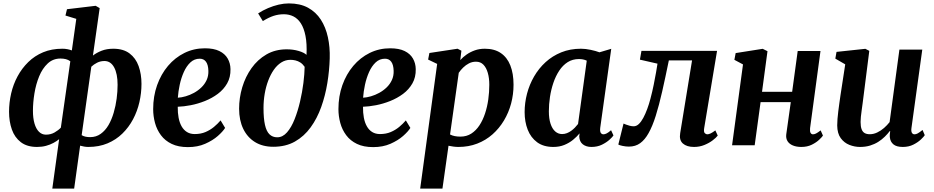

<svg xmlns="http://www.w3.org/2000/svg" viewBox="-20 -851 5474 1125"><path d="M286.5 254 326.5 -35.5Q312.5 -24 293 -13.5Q273.5 -3 249.5 3.5Q225.5 10 197 10Q138.5 10 102.2 -17.8Q66 -45.5 49.5 -92.2Q33 -139 33 -196Q33 -249.5 45.2 -303Q57.5 -356.5 82.8 -403.5Q108 -450.5 145.5 -487.2Q183 -524 233 -544.8Q283 -565.5 345.5 -565.5Q361 -565.5 375 -562.8Q389 -560 401 -555.5L427 -740.5L363.5 -760L372.5 -797L540.5 -817L564 -803.5L524.5 -525.5Q545.5 -542 575.5 -553.8Q605.5 -565.5 644 -565.5Q702.5 -565.5 739 -538Q775.5 -510.5 792.2 -463.8Q809 -417 809 -359.5Q809 -306 796.8 -252.5Q784.5 -199 759.5 -152Q734.5 -105 697.2 -68.5Q660 -32 610 -11Q560 10 497.5 10Q485 10 472.8 7.8Q460.5 5.5 449.5 2.5L414.5 254ZM336.5 -103 392 -492Q380 -501 365.5 -504.5Q351 -508 334.5 -508Q290.5 -508 259.5 -479Q228.5 -450 209.5 -403.8Q190.5 -357.5 181.8 -304Q173 -250.5 173 -201.5Q173 -158.5 182.2 -127Q191.5 -95.5 208.5 -78.8Q225.5 -62 249 -62Q277.5 -62 300 -75Q322.5 -88 336.5 -103ZM515 -460 458.5 -59Q469.5 -52.5 481.8 -50Q494 -47.5 508.5 -47.5Q543.5 -47.5 570.2 -66.8Q597 -86 615.8 -118.2Q634.5 -150.5 646.2 -190.8Q658 -231 663.5 -273.2Q669 -315.5 669 -354Q669 -419 648.8 -456.2Q628.5 -493.5 592 -493.5Q568.5 -493.5 548.8 -483.5Q529 -473.5 515 -460Z M1299 -101.5Q1286 -80.5 1256.2 -54.2Q1226.5 -28 1182.2 -8.5Q1138 11 1081 11Q1025 11 986 -7.8Q947 -26.5 923 -58.8Q899 -91 888.2 -130.8Q877.5 -170.5 877.5 -211.5Q877.5 -287 900.5 -351.8Q923.5 -416.5 964.5 -465Q1005.5 -513.5 1060.8 -540.8Q1116 -568 1180.5 -568Q1232.5 -568 1265.2 -552Q1298 -536 1314 -508.2Q1330 -480.5 1330.5 -446Q1331.5 -398.5 1311 -362.5Q1290.5 -326.5 1256.2 -301Q1222 -275.5 1180.5 -259Q1139 -242.5 1097.5 -234.5Q1056 -226.5 1021.5 -225.5Q1021 -190.5 1026.5 -161.2Q1032 -132 1044.2 -110.5Q1056.5 -89 1075.8 -77.2Q1095 -65.5 1121 -65.5Q1156 -65.5 1183.8 -77.2Q1211.5 -89 1233.5 -107.2Q1255.5 -125.5 1272.5 -145.5ZM1150.5 -507Q1118.5 -507 1095.5 -485.2Q1072.5 -463.5 1057 -428.8Q1041.5 -394 1033 -354.2Q1024.5 -314.5 1022 -278.5Q1043.5 -279.5 1068.2 -286.8Q1093 -294 1116.8 -307Q1140.5 -320 1160 -338.8Q1179.5 -357.5 1190.8 -382Q1202 -406.5 1201 -436Q1200 -471.5 1187 -489.2Q1174 -507 1150.5 -507Z M1581 9Q1519 9 1474.2 -18.5Q1429.5 -46 1405.2 -96.2Q1381 -146.5 1381 -214Q1381 -278 1399.5 -339.8Q1418 -401.5 1453.8 -451.8Q1489.5 -502 1541.2 -532Q1593 -562 1660 -562Q1697.5 -562 1729.8 -552.5Q1762 -543 1776 -529.5Q1779 -595 1770 -640.5Q1761 -686 1743 -714Q1725 -742 1699.5 -754.8Q1674 -767.5 1643.5 -767.5Q1612 -767.5 1583.5 -758.2Q1555 -749 1520 -727.5L1492.5 -772.5Q1520 -790.5 1550.8 -803.5Q1581.5 -816.5 1612.5 -823.8Q1643.5 -831 1672.5 -831Q1738.5 -831 1784.8 -805.8Q1831 -780.5 1859.8 -736Q1888.5 -691.5 1901.2 -633Q1914 -574.5 1912 -509Q1910 -437.5 1898 -364.2Q1886 -291 1862.2 -224.2Q1838.5 -157.5 1800.2 -104.8Q1762 -52 1708 -21.5Q1654 9 1581 9ZM1604.5 -46.5Q1636.5 -46.5 1662 -75.8Q1687.5 -105 1706.2 -152.5Q1725 -200 1738 -255.5Q1751 -311 1757.8 -365Q1764.5 -419 1765 -459.5Q1753.5 -476 1739.8 -484.8Q1726 -493.5 1711.2 -497Q1696.5 -500.5 1681.5 -500.5Q1652.5 -500.5 1627.8 -484.8Q1603 -469 1584 -441.5Q1565 -414 1551.5 -378.2Q1538 -342.5 1531 -301.5Q1524 -260.5 1524 -218Q1524 -157.5 1532.5 -119.5Q1541 -81.5 1559 -64Q1577 -46.5 1604.5 -46.5Z M2384.5 -101.5Q2371.5 -80.5 2341.8 -54.2Q2312 -28 2267.8 -8.5Q2223.5 11 2166.5 11Q2110.5 11 2071.5 -7.8Q2032.5 -26.5 2008.5 -58.8Q1984.5 -91 1973.8 -130.8Q1963 -170.5 1963 -211.5Q1963 -287 1986 -351.8Q2009 -416.5 2050 -465Q2091 -513.5 2146.2 -540.8Q2201.5 -568 2266 -568Q2318 -568 2350.8 -552Q2383.5 -536 2399.5 -508.2Q2415.5 -480.5 2416 -446Q2417 -398.5 2396.5 -362.5Q2376 -326.5 2341.8 -301Q2307.5 -275.5 2266 -259Q2224.5 -242.5 2183 -234.5Q2141.5 -226.5 2107 -225.5Q2106.5 -190.5 2112 -161.2Q2117.5 -132 2129.8 -110.5Q2142 -89 2161.2 -77.2Q2180.5 -65.5 2206.5 -65.5Q2241.5 -65.5 2269.2 -77.2Q2297 -89 2319 -107.2Q2341 -125.5 2358 -145.5ZM2236 -507Q2204 -507 2181 -485.2Q2158 -463.5 2142.5 -428.8Q2127 -394 2118.5 -354.2Q2110 -314.5 2107.5 -278.5Q2129 -279.5 2153.8 -286.8Q2178.5 -294 2202.2 -307Q2226 -320 2245.5 -338.8Q2265 -357.5 2276.2 -382Q2287.5 -406.5 2286.5 -436Q2285.5 -471.5 2272.5 -489.2Q2259.5 -507 2236 -507Z M2442 254 2541.5 -476.5 2488.5 -502 2496 -540.5 2661 -565.5 2683.5 -554 2677 -499Q2692.5 -516.5 2714 -531.5Q2735.5 -546.5 2762.2 -556Q2789 -565.5 2821 -565.5Q2877 -565.5 2914.2 -540.2Q2951.5 -515 2970.2 -467.8Q2989 -420.5 2989 -354.5Q2989 -298 2974.8 -244.5Q2960.5 -191 2932.8 -144.8Q2905 -98.5 2865.8 -63.8Q2826.5 -29 2776 -9.5Q2725.5 10 2666 10Q2652 10 2637 8Q2622 6 2608 3L2572.5 254ZM2617 -63Q2629.5 -56.5 2644.5 -53.5Q2659.5 -50.5 2678 -50.5Q2714 -50.5 2741.5 -68.2Q2769 -86 2789 -116.2Q2809 -146.5 2822 -185.8Q2835 -225 2841 -268.2Q2847 -311.5 2847 -354.5Q2847 -393.5 2838.2 -424Q2829.5 -454.5 2812.5 -472Q2795.5 -489.5 2769 -489.5Q2747 -489.5 2728 -479.8Q2709 -470 2694 -455.2Q2679 -440.5 2668 -424.5Z M3497 -102.5Q3494.5 -81 3500.2 -72.5Q3506 -64 3516 -64Q3524 -64 3534.5 -69.2Q3545 -74.5 3560.5 -88L3574.5 -57.5Q3569.5 -49 3551.8 -32.8Q3534 -16.5 3507 -3.2Q3480 10 3445.5 10Q3415 10 3395.2 -5.2Q3375.5 -20.5 3374 -51.5L3376 -69.5Q3360 -50 3337.8 -31.8Q3315.5 -13.5 3286.8 -1.8Q3258 10 3222 10Q3164.5 10 3127.2 -17.5Q3090 -45 3072 -91.2Q3054 -137.5 3054 -194Q3054 -248.5 3068 -302Q3082 -355.5 3109.5 -403Q3137 -450.5 3177 -487Q3217 -523.5 3269 -544.5Q3321 -565.5 3384 -565.5Q3410.5 -565.5 3441 -559Q3471.5 -552.5 3492.5 -544.5L3561.5 -565ZM3418 -495.5Q3407.5 -500.5 3396 -502.8Q3384.5 -505 3372 -505Q3335 -505 3306.2 -486.8Q3277.5 -468.5 3256.8 -437Q3236 -405.5 3222.5 -365.8Q3209 -326 3202.5 -283Q3196 -240 3196 -199Q3196 -156 3205.8 -126.2Q3215.5 -96.5 3233 -81Q3250.5 -65.5 3273.5 -65.5Q3288.5 -65.5 3301.8 -70.8Q3315 -76 3326.8 -84.5Q3338.5 -93 3348.5 -103.2Q3358.5 -113.5 3367 -124.5Z M4106 -100Q4102.5 -78 4109.5 -71Q4116.5 -64 4124 -64Q4132.5 -64 4143.8 -69.2Q4155 -74.5 4171.5 -87L4185.5 -56.5Q4176.5 -44.5 4156 -28.8Q4135.5 -13 4107.2 -1.5Q4079 10 4046.5 10Q4004 10 3981.2 -10.2Q3958.5 -30.5 3965.5 -71L4035 -497H3899Q3878.5 -396.5 3860 -315Q3841.5 -233.5 3822.2 -172.2Q3803 -111 3780 -70.5Q3759 -32.5 3731.2 -12.2Q3703.5 8 3665 8Q3646.5 8 3627.2 3.8Q3608 -0.5 3603 -4L3633.5 -127Q3637.5 -125 3647.5 -121.2Q3657.5 -117.5 3669.5 -114.2Q3681.5 -111 3693 -111Q3709 -111 3723 -124.2Q3737 -137.5 3749.2 -160.2Q3761.5 -183 3772.2 -212Q3783 -241 3791 -272Q3802 -313 3810.2 -353.8Q3818.5 -394.5 3824.2 -427.5Q3830 -460.5 3832.5 -478L3729.5 -501.5L3738.5 -553H4181.5Z M4726.5 -100Q4724.5 -81 4729.5 -72.5Q4734.5 -64 4743.5 -64Q4752 -64 4761.5 -68.8Q4771 -73.5 4788.5 -87L4802 -56.5Q4797 -48.5 4780.2 -32.5Q4763.5 -16.5 4736.8 -3.2Q4710 10 4675.5 10Q4646.5 10 4625.5 1.2Q4604.5 -7.5 4594.2 -24.2Q4584 -41 4587 -64L4613.5 -252.5H4436.5L4402 0H4269.5L4333.5 -473.5L4283 -500.5L4290.5 -540L4449 -565L4477 -551L4445 -313H4621.5L4654 -552H4787.5Z M5019.5 10Q4987.5 10 4957 -2Q4926.5 -14 4906.2 -41.5Q4886 -69 4885.5 -116Q4885.5 -133.5 4887.2 -154.5Q4889 -175.5 4891.8 -198.8Q4894.5 -222 4898 -245.8Q4901.5 -269.5 4904.5 -291.5L4932.5 -474L4874.5 -507.5L4881.5 -547L5050.5 -565L5073.5 -553L5040 -289Q5037.5 -267.5 5034.5 -245.8Q5031.5 -224 5028.8 -204Q5026 -184 5024.2 -166.8Q5022.5 -149.5 5022.5 -136.5Q5022.5 -109.5 5028.5 -93.8Q5034.5 -78 5046.5 -71.2Q5058.5 -64.5 5076.5 -64.5Q5098.5 -64.5 5120 -74.8Q5141.5 -85 5160 -101.2Q5178.5 -117.5 5192.5 -135.5L5250 -560.5H5384L5320.5 -100.5Q5318 -81.5 5323.2 -72.8Q5328.5 -64 5338.5 -64Q5347.5 -64 5357.5 -69.5Q5367.5 -75 5385.5 -89.5L5398.5 -59Q5393.5 -50.5 5376.2 -34Q5359 -17.5 5332 -3.8Q5305 10 5270 10Q5233 10 5214.8 -5.2Q5196.5 -20.5 5194 -46.5Q5193.5 -49 5193.5 -53.2Q5193.5 -57.5 5193.8 -62.5Q5194 -67.5 5194.8 -72.8Q5195.5 -78 5196 -82.5L5194 -83.5Q5181 -66.5 5164 -49.8Q5147 -33 5125.5 -19.5Q5104 -6 5077.8 2Q5051.5 10 5019.5 10Z"/></svg>

Font: Merriweather 24pt
Style: Bold Italic
Weight: 700
Italic angle: -7.8°
Designer: Eben Sorkin
Foundry: Eben Sorkin
Version: Version 2.101